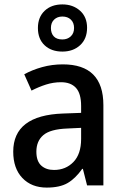

<svg xmlns="http://www.w3.org/2000/svg" viewBox="-20 -841 562 871"><path d="M265 -549Q449 -549 449 -364V0H375L356 -75H353Q322 -31 286.5 -10.5Q251 10 192 10Q123 10 81.5 -33.5Q40 -77 40 -153Q40 -318 266 -326L348 -329V-360Q348 -417 324.5 -442.5Q301 -468 257 -468Q222 -468 189 -457.5Q156 -447 123 -430L90 -504Q126 -524 171 -536.5Q216 -549 265 -549ZM285 -258Q208 -255 176.5 -228Q145 -201 145 -153Q145 -110 167 -90Q189 -70 225 -70Q278 -70 313 -106Q348 -142 348 -211V-261ZM263 -607Q213 -607 182.5 -635.5Q152 -664 152 -714Q152 -763 182.5 -792Q213 -821 263 -821Q311 -821 343 -792.5Q375 -764 375 -715Q375 -665 343.5 -636Q312 -607 263 -607ZM263 -662Q286 -662 301 -676Q316 -690 316 -714Q316 -738 301.5 -752Q287 -766 263 -766Q240 -766 225.5 -752Q211 -738 211 -714Q211 -690 224 -676Q237 -662 263 -662Z"/></svg>

Font: Noto Sans Telugu SemiCondensed Medium
Style: Regular
Weight: 500
Width: 4
Designer: Jelle Bosma - Monotype Design Team
Foundry: Monotype Imaging Inc.
Version: Version 2.005; ttfautohint (v1.8.4.7-5d5b)